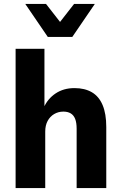

<svg xmlns="http://www.w3.org/2000/svg" viewBox="-20 -952 615 972"><path d="M59 0V-705H205V-406H201Q221 -452 261.5 -479Q302 -506 357 -506Q409 -506 445 -485Q481 -464 499.5 -420Q518 -376 518 -309V0H368V-300Q368 -331 360.5 -350Q353 -369 338 -378Q323 -387 301 -387Q275 -387 254 -374.5Q233 -362 221 -339.5Q209 -317 209 -286V0ZM222 -765 108 -932H213L284 -841L355 -932H460L346 -765Z"/></svg>

Font: Nunito Sans 10pt SemiCondensed ExtraBold
Style: Regular
Weight: 800
Width: 4
Designer: Vernon Adams
Foundry: Vernon Adams
Version: Version 3.101;gftools[0.9.27]